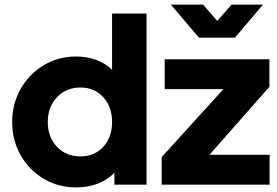

<svg xmlns="http://www.w3.org/2000/svg" viewBox="-20 -804 1205 836"><path d="M33 -273Q33 -352 70 -417Q107 -482 170.5 -520Q234 -558 311 -558Q359 -558 399.5 -543Q440 -528 468 -500V-745H618V0H478V-52Q449 -21 406 -4.5Q363 12 312 12Q233 12 169.5 -26Q106 -64 69.5 -129Q33 -194 33 -273ZM330 -123Q391 -123 429.5 -164.5Q468 -206 468 -273Q468 -339 429.5 -381Q391 -423 330 -423Q268 -423 228 -380.5Q188 -338 188 -273Q188 -207 228 -165Q268 -123 330 -123ZM684 -120 953 -416H697V-546H1153V-426L892 -130H1154V0H684ZM864 -784 926 -713 988 -784H1125L1003 -640H846L724 -784Z"/></svg>

Font: Evergrow Sans 
Style: ExtraBold
Weight: 800
Foundry: 10Web
Version: Version 1.000